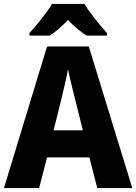

<svg xmlns="http://www.w3.org/2000/svg" viewBox="-20 -951 689 971"><path d="M407 -931H243C218 -888 163 -821 129 -784V-771H232C261 -790 291 -816 324 -850C356 -816 388 -790 418 -771H521V-784C484 -825 434 -886 407 -931ZM472 0H649L429 -716H218L0 0H178L218 -155H432ZM360 -448 399 -292H251L290 -448C299 -488 317 -560 324 -601C332 -560 350 -488 360 -448Z"/></svg>

Font: Noto Sans Thai SemCond ExtBd
Style: Regular
Weight: 800
Width: 4
Designer: Monotype Design Team
Foundry: Monotype Imaging Inc.
Version: Version 2.002